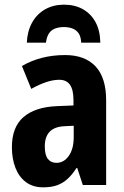

<svg xmlns="http://www.w3.org/2000/svg" viewBox="-20 -793 531 823"><path d="M259 -557Q344 -557 389.5 -508.5Q435 -460 435 -363V0H335L311 -73H308Q290 -45 270 -26.5Q250 -8 225 1Q200 10 165 10Q121 10 91 -12.5Q61 -35 46 -74Q31 -113 31 -162Q31 -248 80.5 -291Q130 -334 223 -338L295 -341V-363Q295 -408 280 -429.5Q265 -451 234 -451Q208 -451 178 -441Q148 -431 114 -412L74 -510Q113 -533 159.5 -545Q206 -557 259 -557ZM257 -252Q213 -250 192.5 -228Q172 -206 172 -166Q172 -129 185 -112Q198 -95 222 -95Q254 -95 275 -125Q296 -155 296 -205V-254ZM254 -773Q300 -773 334.5 -754Q369 -735 389 -699Q409 -663 410 -610H328Q327 -635 317.5 -649.5Q308 -664 291.5 -670.5Q275 -677 253 -677Q234 -677 217 -671Q200 -665 190 -650Q180 -635 177 -610H95Q97 -659 117.5 -696Q138 -733 173.5 -753Q209 -773 254 -773Z"/></svg>

Font: Noto Sans Display Condensed
Style: Bold
Weight: 700
Width: 3
Designer: Monotype Design Team
Foundry: Monotype Imaging Inc.
Version: Version 2.003